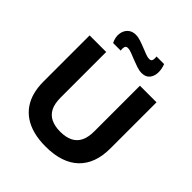

<svg xmlns="http://www.w3.org/2000/svg" viewBox="-235 -1014 1179 1179"><g transform="rotate(45 354.5 -425.0)"><path d="M355 14Q295 14 248 1.5Q201 -11 166.5 -34.5Q132 -58 109 -91.5Q86 -125 75 -167Q64 -209 64 -259V-660H208V-264Q208 -212 224.5 -179Q241 -146 274 -130Q307 -114 354 -114Q403 -114 435.5 -130Q468 -146 484.5 -179Q501 -212 501 -264V-660H645V-259Q645 -193 626.5 -142.5Q608 -92 571.5 -57Q535 -22 481 -4Q427 14 355 14ZM453 -722Q433 -722 409 -730Q385 -738 361.5 -747.5Q338 -757 318.5 -764.5Q299 -772 286 -772Q269 -772 265.5 -758.5Q262 -745 265 -729H199Q182 -764 186 -795Q190 -826 210 -845Q230 -864 262 -864Q282 -864 305 -856.5Q328 -849 351 -839.5Q374 -830 393 -823Q412 -816 425 -816Q442 -816 445.5 -830Q449 -844 446 -859H512Q525 -825 523.5 -794Q522 -763 504.5 -742.5Q487 -722 453 -722Z"/></g></svg>

Font: Bricolage Grotesque 18pt
Style: Bold
Weight: 700
Designer: Mathieu Triay
Foundry: Atelier Triay
Version: Version 1.000;gftools[0.9.30]